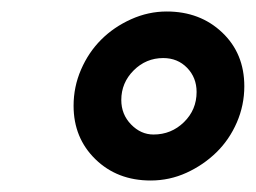

<svg xmlns="http://www.w3.org/2000/svg" viewBox="-20 -730 445 334"><path d="M242 -416Q184 -416 146 -453Q108 -490 108 -546Q108 -579 121 -609Q134 -639 156 -661Q178 -683 208 -696.5Q238 -710 270 -710Q328 -710 366.5 -673.5Q405 -637 405 -580Q405 -547 392 -517Q379 -487 356.5 -465Q334 -443 304.5 -429.5Q275 -416 242 -416ZM247 -496Q278 -496 300 -517.5Q322 -539 322 -570Q322 -595 305.5 -612Q289 -629 264 -629Q234 -629 212.5 -607.5Q191 -586 191 -556Q191 -531 208 -513.5Q225 -496 247 -496Z"/></svg>

Font: Red Hat Text
Style: Bold Italic
Weight: 700
Italic angle: -12°
Designer: Pentagram / MCKL
Foundry: Pentagram / MCKL
Version: Version 1.003; Red Hat Text Bold Italic